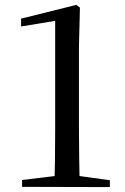

<svg xmlns="http://www.w3.org/2000/svg" viewBox="-20 -762 509 783"><path d="M70 0V-28L211 -45H298L428 -27V1ZM202 0Q205 -116 205 -231V-677L66 -654V-686L291 -742L306 -731L302 -573V-231Q302 -175 303 -116.5Q304 -58 305 0Z"/></svg>

Font: Noto Serif TC ExtraLight Medium
Style: Regular
Weight: 500
Version: Version 2.002-H1;hotconv 1.1.0;makeotfexe 2.6.0